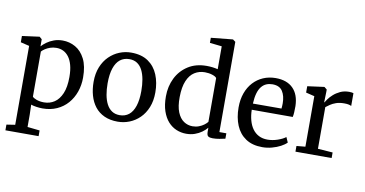

<svg xmlns="http://www.w3.org/2000/svg" viewBox="-94 -1078 2996 1578"><g transform="rotate(10 1404.0 -289.0)"><path d="M21.5 241V193.5L93 182.5V-476L20.5 -493.5V-546L162.5 -565H165.5L185.5 -547.5V-488.5Q201.5 -506.5 226.5 -524.8Q251.5 -543 284.8 -555.2Q318 -567.5 358 -567.5Q415 -567.5 464.5 -539.5Q514 -511.5 544.5 -451.8Q575 -392 575 -296Q575 -233 555.5 -177.2Q536 -121.5 499 -79Q462 -36.5 409.2 -12.8Q356.5 11 290.5 11Q266 11 238.5 7Q211 3 193.5 -3.5L196 80.5V182.5L298.5 193.5V241ZM293.5 -40Q341.5 -40 379.8 -65.2Q418 -90.5 440.8 -143.8Q463.5 -197 463.5 -281.5Q463.5 -339 452.2 -380.2Q441 -421.5 420.8 -448Q400.5 -474.5 374.2 -486.8Q348 -499 318 -499Q290 -499 266 -490.8Q242 -482.5 224 -470.5Q206 -458.5 196 -447V-71Q203.5 -60 230.8 -50Q258 -40 293.5 -40Z M666 -277.5Q666 -348 688 -402Q710 -456 747.5 -492.8Q785 -529.5 832 -548.5Q879 -567.5 929 -567.5Q1016.5 -567.5 1072 -529.2Q1127.5 -491 1154.2 -425.8Q1181 -360.5 1181 -279Q1181 -208.5 1159 -154.2Q1137 -100 1099.5 -63.2Q1062 -26.5 1015 -7.8Q968 11 917.5 11Q852.5 11 804.8 -11Q757 -33 726.5 -72.2Q696 -111.5 681 -164Q666 -216.5 666 -277.5ZM924.5 -44.5Q969 -44.5 1000.5 -69.5Q1032 -94.5 1048.8 -145Q1065.5 -195.5 1065.5 -271Q1065.5 -322 1057.8 -366Q1050 -410 1033.5 -442.8Q1017 -475.5 990 -493.8Q963 -512 924.5 -512Q879 -512 847.2 -487Q815.5 -462 798.5 -411.8Q781.5 -361.5 781.5 -285.5Q781.5 -234 789.5 -190Q797.5 -146 814.5 -113.2Q831.5 -80.5 858.8 -62.5Q886 -44.5 924.5 -44.5Z M1489 11Q1446 11 1406.8 -5.2Q1367.5 -21.5 1337.2 -55.2Q1307 -89 1289.5 -140.5Q1272 -192 1272 -262.5Q1272 -347 1306.2 -416Q1340.5 -485 1404.8 -526.2Q1469 -567.5 1559 -567.5Q1585.5 -567.5 1609.2 -564.5Q1633 -561.5 1652.5 -556.5V-747.5L1552 -758.5V-801L1730.5 -819H1734.5L1756 -803V-50H1814V-5Q1793.5 -0.5 1766 4.8Q1738.5 10 1709.5 10Q1685.5 10 1673 2Q1660.5 -6 1660.5 -36.5V-69.5Q1643.5 -49 1618 -30.5Q1592.5 -12 1560 -0.5Q1527.5 11 1489 11ZM1529.5 -58.5Q1558 -58.5 1582.2 -67.8Q1606.5 -77 1624.5 -90.5Q1642.5 -104 1652.5 -117V-482.5Q1644.5 -495 1616 -504.2Q1587.5 -513.5 1554 -513.5Q1506 -513.5 1468 -489.5Q1430 -465.5 1407.8 -413.5Q1385.5 -361.5 1384.5 -277.5Q1383.5 -199.5 1403.2 -151.2Q1423 -103 1456.2 -80.8Q1489.5 -58.5 1529.5 -58.5Z M2124 11Q2040.5 11 1985.5 -25.8Q1930.5 -62.5 1903.2 -127.8Q1876 -193 1876 -277.5Q1876 -343.5 1895.2 -397Q1914.5 -450.5 1949.5 -488.5Q1984.5 -526.5 2032 -547Q2079.5 -567.5 2136 -567.5Q2229 -567.5 2280.5 -516.2Q2332 -465 2334.5 -369Q2334.5 -338.5 2333.2 -316.2Q2332 -294 2328 -277H1986Q1987 -229 1998 -188.8Q2009 -148.5 2030.2 -119Q2051.5 -89.5 2082.8 -73.5Q2114 -57.5 2155.5 -57.5Q2197 -57.5 2239.8 -72.2Q2282.5 -87 2305.5 -105.5L2324.5 -62.5Q2306.5 -44 2275 -27.2Q2243.5 -10.5 2204.2 0.2Q2165 11 2124 11ZM1986.5 -328.5 2225 -329Q2226 -337.5 2226.8 -350.2Q2227.5 -363 2227.5 -372.5Q2227.5 -434 2202.5 -473.2Q2177.5 -512.5 2118 -512.5Q2091 -512.5 2068 -503Q2045 -493.5 2027.5 -472.2Q2010 -451 1999.5 -415.5Q1989 -380 1986.5 -328.5Z M2399.5 0V-47.5L2473 -54.5V-476L2401.5 -493.5V-546.5L2539 -565H2542.5L2564 -547.5V-528.5L2561.5 -440.5H2564Q2568.5 -449 2582.2 -468.5Q2596 -488 2619.5 -509.2Q2643 -530.5 2675.5 -545.8Q2708 -561 2749 -561Q2763.5 -561 2771.8 -559.5Q2780 -558 2785.5 -556V-449Q2779.5 -453.5 2764.8 -457Q2750 -460.5 2726.5 -460.5Q2686.5 -460.5 2658.2 -450.5Q2630 -440.5 2610.8 -427.2Q2591.5 -414 2577.5 -403V-55.5L2701.5 -46.5V0Z"/></g></svg>

Font: Merriweather 24pt
Style: Regular
Weight: 400
Designer: Eben Sorkin
Foundry: Eben Sorkin
Version: Version 2.100